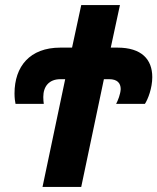

<svg xmlns="http://www.w3.org/2000/svg" viewBox="-20 -734 618 754"><path d="M147 0H299L388 -423H409C440 -423 454 -408 454 -384C453 -364 443 -339 436 -326H549C561 -344 578 -388 578 -431C578 -501 536 -547 441 -547H415L451 -714H299L263 -547H217C97 -547 37 -473 37 -367C37 -349 39 -335 41 -326H152C151 -333 150 -342 150 -353C150 -395 173 -423 217 -423H236Z"/></svg>

Font: Noto Sans Display SemiCondensed Extra
Style: Italic
Weight: 800
Width: 4
Italic angle: -12°
Designer: Monotype Design Team
Foundry: Monotype Imaging Inc.
Version: Version 1.900